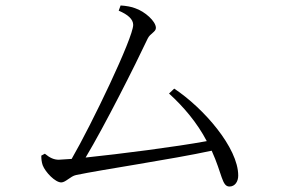

<svg xmlns="http://www.w3.org/2000/svg" viewBox="-20 -706 1040 702"><path d="M131 -137C131 -125 132 -114 136 -102C146 -76 182 -39 204 -39C220 -39 238 -62 258 -66C353 -86 606 -123 754 -155C793 -69 791 -24 819 -24C839 -24 851 -42 851 -64C851 -166 724 -311 617 -382L598 -364C651 -316 701 -257 736 -190C622 -169 418 -143 293 -130C362 -245 475 -469 520 -565C529 -584 550 -589 550 -604C550 -628 510 -664 474 -676C462 -681 440 -685 421 -686L414 -667C447 -653 467 -636 467 -615C467 -568 315 -251 242 -125L195 -122C177 -122 162 -129 144 -144Z"/></svg>

Font: Noto Serif CJK HK Light
Style: Regular
Weight: 300
Designer: Ryoko NISHIZUKA 西塚涼子 (kana & ideographs); Frank Grießhammer (Latin, Greek & Cyrillic); Wenlong ZHANG 张文龙 (bopomofo); San
Foundry: Adobe
Version: Version 2.001;hotconv 1.1.0;makeotfexe 2.6.0